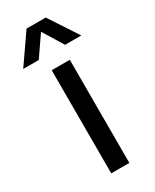

<svg xmlns="http://www.w3.org/2000/svg" viewBox="-215 -740 639 790"><g transform="rotate(-30 104.0 -345.0)"><path d="M152 -690 242 -553H165L106 -649L40 -553H-34L61 -690ZM151 0H65V-490H151Z"/></g></svg>

Font: Gemunu Libre Medium
Style: Regular
Weight: 500
Designer: Puspanada Ekanayake, Sola Matas, Pathum Egodawatta, Kosala Senevirathne
Foundry: mooniak
Version: Version 1.100